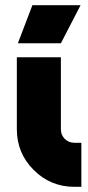

<svg xmlns="http://www.w3.org/2000/svg" viewBox="-20 -721 339 741"><path d="M45 -500V-222Q45 -130 110 -65Q175 0 267 0H294V-170H267Q245 -170 230 -185Q215 -200 215 -222V-500ZM49 -554H215L291 -701H105Z"/></svg>

Font: Unageo
Style: Black
Weight: 900
Designer: Richard Sepsi
Foundry: Richard Sepsi
Version: Version 2.000